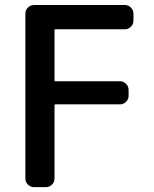

<svg xmlns="http://www.w3.org/2000/svg" viewBox="-20 -774 619 772"><path d="M82 -718.8Q82 -733.4 92.3 -743.7Q102.5 -753.9 117.2 -753.9H482.4Q496.1 -753.9 506.3 -743.7Q516.6 -733.4 516.6 -718.8V-691.4Q516.6 -676.8 506.3 -666.5Q496.1 -656.2 482.4 -656.2H203.1Q199.2 -656.2 199.2 -652.3V-451.2Q199.2 -447.3 203.1 -447.3H462.9Q476.6 -447.3 486.8 -437Q497.1 -426.8 497.1 -412.1V-388.7Q497.1 -375 486.8 -364.7Q476.6 -354.5 462.9 -354.5H203.1Q199.2 -354.5 199.2 -349.6V-56.6Q199.2 -42 189 -31.7Q178.7 -21.5 164.1 -21.5H117.2Q102.5 -21.5 92.3 -31.7Q82 -42 82 -56.6Z"/></svg>

Font: Gen Jyuu GothicL Medium
Style: Regular
Weight: 500
Designer: [Source Han Sans]
Ryoko NISHIZUKA  (kana & ideographs); Paul D. Hunt (Latin, Greek & Cyrillic); Wenlong ZHANG  (bopomofo
Version: Version 1.002.20150607